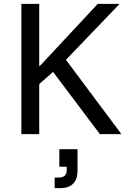

<svg xmlns="http://www.w3.org/2000/svg" viewBox="-20 -695 667 995"><path d="M90.8 0V-675H183.3V-353.3H186.7L486.7 -675H600L321.7 -385L609.2 0H497.5L255 -322.5L183.3 -259.2V0ZM263.3 280V225H286.7Q305.8 225 315.8 215Q325.8 205 325.8 185.8V169.2H287.5V78.3H381.7V190.8Q381.7 233.3 359.2 256.7Q336.7 280 293.3 280Z"/></svg>

Font: Funnel Sans
Style: Regular
Weight: 400
Designer: NORD ID, Kristian Moeller
Foundry: Dicotype
Version: Version 1.000